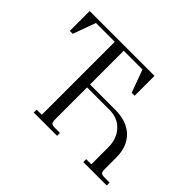

<svg xmlns="http://www.w3.org/2000/svg" viewBox="-140 -957 1211 1211"><g transform="rotate(45 465.5 -351.0)"><path d="M58.1 -524.9V-702.1H636.2V-524.9H609.9L554.2 -676.8H387.2V-376H611.8Q714.8 -376 772.5 -320.6Q830.1 -265.1 830.1 -168V-65.9Q830.1 -41 837.2 -33.4Q844.2 -25.9 869.1 -25.9H912.1V0H703.1V-25.9H749V-176.8Q749 -252.9 704.6 -301.5Q660.2 -350.1 585.9 -350.1H387.2V-65.9Q387.2 -40.5 394.3 -33.2Q401.4 -25.9 425.8 -25.9H469.2V0H261.2V-25.9H307.1V-676.8H139.2L84 -524.9Z"/></g></svg>

Font: Dihjauti S
Style: Regular
Weight: 400
Designer: T. Christopher White
Version: Version 3.0.0